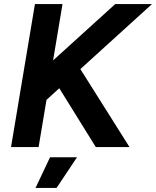

<svg xmlns="http://www.w3.org/2000/svg" viewBox="-20 -720 764 940"><path d="M148 -177 157 -349 544 -700H724ZM34 0 151 -700H286L169 0ZM449 0 228 -356 338 -438 614 0ZM154 200 225 50H357L257 200Z"/></svg>

Font: Figtree Light
Style: Bold Italic
Weight: 700
Italic angle: -9.5°
Version: Version 2.000